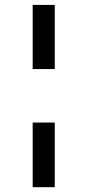

<svg xmlns="http://www.w3.org/2000/svg" viewBox="-20 -694 357 789"><path d="M205.1 -410.2V-673.8H114.3V-410.2ZM205.1 75.2V-190.4H114.3V75.2Z"/></svg>

Font: Kurale
Style: Regular
Weight: 400
Version: 1.0; ttfautohint (v1.3)